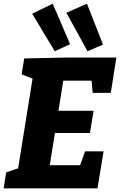

<svg xmlns="http://www.w3.org/2000/svg" viewBox="-26 -1018 649 1038"><path d="M434 -200H534L501 0H-6L7 -86L72 -108L150 -593L91 -616L105 -702L333 -707H603L573 -516H475L469 -582H316L290 -419H480L460 -299H271L243 -125H407ZM270 -741 148 -944 259 -998 353 -779ZM447 -741 333 -949 444 -998 531 -777Z"/></svg>

Font: Bitter ExtraBold
Style: Italic
Weight: 800
Italic angle: -9°
Designer: Sol Matas, and Bitter project Authors
Foundry: Sol Matas
Version: Version 2.001